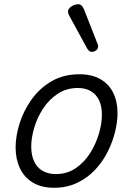

<svg xmlns="http://www.w3.org/2000/svg" viewBox="-20 -871 629 910"><path d="M236 19Q177 19 136 -5.5Q95 -30 74.5 -73.5Q54 -117 54 -172Q54 -226 73 -286.5Q92 -347 130 -400Q168 -453 224.5 -486Q281 -519 357 -519Q415 -519 455.5 -496Q496 -473 516.5 -431.5Q537 -390 537 -335Q537 -294 525.5 -246.5Q514 -199 490.5 -152Q467 -105 431 -66.5Q395 -28 346 -4.5Q297 19 236 19ZM244 -46Q298 -46 339 -74Q380 -102 407.5 -146Q435 -190 449 -238Q463 -286 463 -328Q463 -368 449.5 -396Q436 -424 410.5 -439Q385 -454 349 -454Q295 -454 253.5 -426.5Q212 -399 184 -356Q156 -313 142 -265Q128 -217 128 -177Q128 -136 141.5 -106.5Q155 -77 181.5 -61.5Q208 -46 244 -46ZM415 -625Q409 -625 403.5 -629Q398 -633 392 -643L307 -799Q305 -804 303.5 -808.5Q302 -813 302 -817Q303 -826 310.5 -834Q318 -842 329.5 -846.5Q341 -851 351 -851Q368 -851 378 -827L442 -664Q444 -661 444.5 -657Q445 -653 445 -650Q444 -638 434.5 -631.5Q425 -625 415 -625Z"/></svg>

Font: Playwrite CO Light
Style: Regular
Weight: 300
Version: Version 1.002